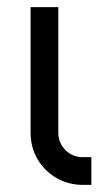

<svg xmlns="http://www.w3.org/2000/svg" viewBox="-20 -520 281 540"><path d="M66 -500V-147Q66 -86 108 -43Q152 0 213 0H237V-78H213Q184 -78 164 -98Q144 -118 144 -147V-500Z"/></svg>

Font: Unageo
Style: Regular
Weight: 400
Designer: Richard Sepsi
Foundry: Richard Sepsi
Version: Version 2.000